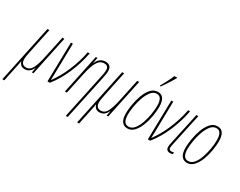

<svg xmlns="http://www.w3.org/2000/svg" viewBox="-160 -1389 2789 2228"><g transform="rotate(30 1234.5 -275.0)"><path d="M-47 240H-21L27 11Q30 -4 33 -19Q36 -34 38 -49H40Q46 -26 64 -8Q82 10 118 10Q185 10 220 -65H222L210 0H231L342 -526H316L255 -239Q232 -127 203 -71Q174 -15 122 -15Q56 -15 56 -91Q56 -110 60 -134Q64 -158 70 -187L141 -526H115Z M419 0H451Q540 -112 598 -251.5Q656 -391 681 -526H655Q630 -392 574 -260.5Q518 -129 445 -32Q446 -57 446.5 -82Q447 -107 448 -136L456 -526H430Z M803 240H829L950 -329Q957 -360 963.5 -396Q970 -432 970 -455Q970 -536 890 -536Q810 -536 773 -448H771L785 -526H764L653 0H679L740 -287Q764 -399 797.5 -455Q831 -511 887 -511Q944 -511 944 -453Q944 -428 938 -398Q932 -368 926 -339Z M955 240H981L1029 11Q1032 -4 1035 -19Q1038 -34 1040 -49H1042Q1048 -26 1066 -8Q1084 10 1120 10Q1187 10 1222 -65H1224L1212 0H1233L1344 -526H1318L1257 -239Q1234 -127 1205 -71Q1176 -15 1124 -15Q1058 -15 1058 -91Q1058 -110 1062 -134Q1066 -158 1072 -187L1143 -526H1117Z M1493 10Q1544 10 1581 -30Q1618 -70 1642.5 -132.5Q1667 -195 1679 -264Q1691 -333 1691 -390Q1691 -536 1594 -536Q1537 -536 1498.5 -491.5Q1460 -447 1436.5 -381Q1413 -315 1402.5 -248Q1392 -181 1392 -136Q1392 -59 1419 -24.5Q1446 10 1493 10ZM1494 -15Q1419 -15 1419 -136Q1419 -177 1429 -239.5Q1439 -302 1460.5 -364.5Q1482 -427 1514.5 -469Q1547 -511 1592 -511Q1664 -511 1664 -389Q1664 -340 1653.5 -276.5Q1643 -213 1622.5 -153Q1602 -93 1570 -54Q1538 -15 1494 -15ZM1574 -606H1587Q1599 -622 1622.5 -657.5Q1646 -693 1668.5 -729Q1691 -765 1699 -780L1701 -790H1664Q1650 -753 1623 -701.5Q1596 -650 1576 -615Z M1764 0H1796Q1885 -112 1943 -251.5Q2001 -391 2026 -526H2000Q1975 -392 1919 -260.5Q1863 -129 1790 -32Q1791 -57 1791.5 -82Q1792 -107 1793 -136L1801 -526H1775Z M2066 10Q2085 10 2101 4L2102 -21Q2086 -15 2067 -15Q2037 -15 2037 -47Q2037 -65 2046 -104L2137 -526H2111L2020 -104Q2011 -65 2011 -45Q2011 10 2066 10Z M2292 10Q2343 10 2380 -30Q2417 -70 2441.5 -132.5Q2466 -195 2478 -264Q2490 -333 2490 -390Q2490 -536 2393 -536Q2336 -536 2297.5 -491.5Q2259 -447 2235.5 -381Q2212 -315 2201.5 -248Q2191 -181 2191 -136Q2191 -59 2218 -24.5Q2245 10 2292 10ZM2293 -15Q2218 -15 2218 -136Q2218 -177 2228 -239.5Q2238 -302 2259.5 -364.5Q2281 -427 2313.5 -469Q2346 -511 2391 -511Q2463 -511 2463 -389Q2463 -340 2452.5 -276.5Q2442 -213 2421.5 -153Q2401 -93 2369 -54Q2337 -15 2293 -15Z"/></g></svg>

Font: Noto Sans Display Condensed Thin
Style: Italic
Weight: 250
Width: 3
Italic angle: -12°
Designer: Monotype Design Team
Foundry: Monotype Imaging Inc.
Version: Version 1.900